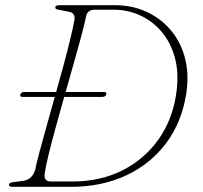

<svg xmlns="http://www.w3.org/2000/svg" viewBox="-20 -720 781 740"><path d="M14.5 -8.5Q14.5 -16.5 35.5 -18.5L69 -23Q83.5 -24.5 95.5 -33.8Q107.5 -43 115 -63Q120 -88.5 131.8 -132.8Q143.5 -177 159.2 -232.5Q175 -288 191 -346.5H67Q55.5 -346.5 58.5 -356Q61.5 -365.5 73.5 -365.5H196.5Q212 -420 226 -472.2Q240 -524.5 250.5 -567.8Q261 -611 266 -639Q273.5 -670 244 -675L213.5 -681Q201 -683 197 -685Q193 -687 193 -692Q193 -700 211.5 -700H424Q487.5 -700 542 -675.8Q596.5 -651.5 635.5 -607Q674.5 -562.5 691.8 -500.5Q709 -438.5 698.5 -363Q681.5 -250 620.8 -168.8Q560 -87.5 465.8 -43.8Q371.5 0 254.5 0H26.5Q14.5 0 14.5 -8.5ZM259.5 -20.5Q367.5 -20.5 453 -64Q538.5 -107.5 592.5 -185Q646.5 -262.5 660 -364.5Q670 -439.5 653.8 -498.5Q637.5 -557.5 602.2 -598.5Q567 -639.5 519.5 -661Q472 -682.5 419.5 -682.5H344.5Q319 -682.5 312.5 -660.5Q307 -632.5 294.8 -586.2Q282.5 -540 266.2 -482.8Q250 -425.5 233 -365.5H381Q392.5 -365.5 389.5 -356Q386.5 -346.5 374 -346.5H227.5Q210 -285 194 -226.8Q178 -168.5 166.8 -122Q155.5 -75.5 152 -49.5Q148.5 -20.5 176.5 -20.5Z"/></svg>

Font: Fraunces 9pt S000 Thin
Style: Italic
Weight: 100
Italic angle: -16°
Version: Version 1.000; ttfautohint (v1.8.3)